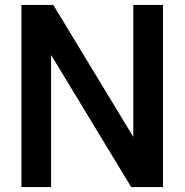

<svg xmlns="http://www.w3.org/2000/svg" viewBox="-20 -760 750 780"><path d="M67 0V-740H196.5L546 -163.5H521.5V-740H642V0H513L163.5 -576.5H187.5V0Z"/></svg>

Font: Encode Sans SC SemiCondensed SemiBold
Style: Regular
Weight: 600
Width: 4
Designer: Multiple Designers
Foundry: Impallari Type
Version: Version 3.002